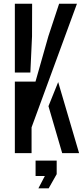

<svg xmlns="http://www.w3.org/2000/svg" viewBox="-20 -820 449 1028"><path d="M59.5 0V-383H170L239 -626L296.5 -800H392L149 -138V0ZM59.5 -431.5V-800H152L151.5 -626L142.5 -431.5ZM313 0 239.5 -251.5 291.5 -380.5 403.5 0ZM185.5 188.5 220 122.5H170.5V40H283.5V112.5L240.5 188.5Z"/></svg>

Font: Big Shoulders Stencil Text Medium
Style: Regular
Weight: 500
Designer: Patric King
Foundry: XO Type Co
Version: Version 1.000